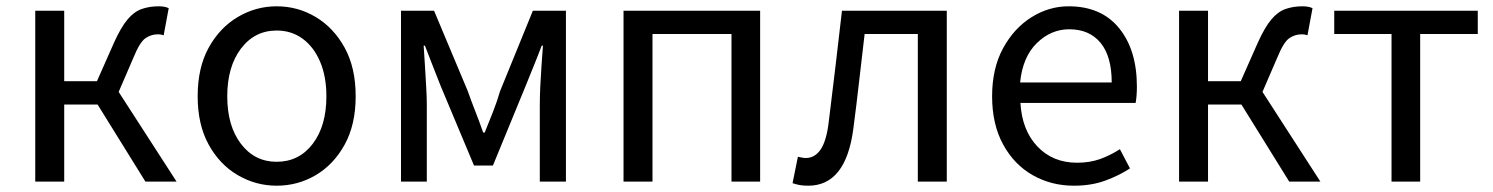

<svg xmlns="http://www.w3.org/2000/svg" viewBox="-20 -577 4744 610"><path d="M92 0V-543H184V-319H288L342 -441Q364 -490 385 -515Q406 -540 430.5 -548.5Q455 -557 484 -557Q504 -557 516 -551L500 -465Q491 -468 482 -468Q460 -468 442 -455.5Q424 -443 404 -394L357 -285L541 0H442L290 -245H184V0Z M859 13Q793 13 735.5 -20.5Q678 -54 643 -117.5Q608 -181 608 -271Q608 -362 643 -425.5Q678 -489 735.5 -523Q793 -557 859 -557Q926 -557 983 -523Q1040 -489 1075 -425.5Q1110 -362 1110 -271Q1110 -181 1075 -117.5Q1040 -54 983 -20.5Q926 13 859 13ZM859 -63Q930 -63 973.5 -120Q1017 -177 1017 -271Q1017 -334 997 -381Q977 -428 941.5 -454Q906 -480 859 -480Q789 -480 745.5 -422.5Q702 -365 702 -271Q702 -177 745.5 -120Q789 -63 859 -63Z M1254 0V-543H1359L1466 -288Q1478 -254 1491 -221Q1504 -188 1515 -156H1520Q1533 -188 1546 -221Q1559 -254 1569 -288L1673 -543H1778V0H1695V-245Q1695 -269 1696.5 -302Q1698 -335 1700.5 -369.5Q1703 -404 1705 -432H1701Q1689 -400 1675.5 -367Q1662 -334 1650 -304L1546 -51H1486L1380 -304Q1368 -334 1355 -367.5Q1342 -401 1330 -432H1326Q1328 -404 1330 -369.5Q1332 -335 1334 -302Q1336 -269 1336 -245V0Z M1961 0V-543H2395V0H2304V-469H2053V0Z M2548 13Q2532 13 2521 11Q2510 9 2498 5L2515 -79Q2521 -78 2527 -76.5Q2533 -75 2540 -75Q2569 -75 2587.5 -102.5Q2606 -130 2613 -190Q2624 -279 2634.5 -367Q2645 -455 2655 -543H2988V0H2896V-469H2727Q2718 -394 2709.5 -318.5Q2701 -243 2691 -167Q2667 13 2548 13Z M3392 13Q3320 13 3261 -20.5Q3202 -54 3167 -118Q3132 -182 3132 -271Q3132 -360 3167 -424Q3202 -488 3257.5 -522.5Q3313 -557 3375 -557Q3479 -557 3535.5 -487.5Q3592 -418 3592 -302Q3592 -287 3591 -274Q3590 -261 3588 -250H3222Q3227 -163 3276 -111.5Q3325 -60 3402 -60Q3442 -60 3474.5 -71.5Q3507 -83 3538 -103L3570 -42Q3535 -19 3491 -3Q3447 13 3392 13ZM3221 -315H3512Q3512 -398 3476.5 -441Q3441 -484 3377 -484Q3319 -484 3274 -440Q3229 -396 3221 -315Z M3726 0V-543H3818V-319H3922L3976 -441Q3998 -490 4019 -515Q4040 -540 4064.5 -548.5Q4089 -557 4118 -557Q4138 -557 4150 -551L4134 -465Q4125 -468 4116 -468Q4094 -468 4076 -455.5Q4058 -443 4038 -394L3991 -285L4175 0H4076L3924 -245H3818V0Z M4401 0V-469H4219V-543H4675V-469H4492V0Z"/></svg>

Font: Chocolate Classical Sans
Style: Regular
Weight: 400
Designer: 田海東、宇文滿月
Foundry: Moonlit Owen
Version: Version 1.001